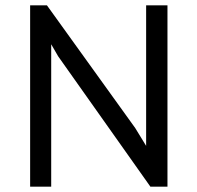

<svg xmlns="http://www.w3.org/2000/svg" viewBox="-20 -700 740 720"><path d="M198 -489 544 0H608V-680H528V-153L487 -220L156 -680H93V0H172V-534Z"/></svg>

Font: Catamaran
Style: Regular
Weight: 400
Designer: Pria Ravichandran
Version: Version 1.000;PS 001.000;hotconv 1.0.70;makeotf.lib2.5.58329